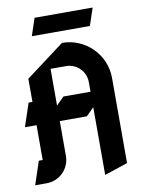

<svg xmlns="http://www.w3.org/2000/svg" viewBox="-93 -884 726 977"><g transform="rotate(-10 270.0 -395.0)"><path d="M155 -820 125 -730H425L455 -820ZM270 -670 70 -520V-400H50L10 -280H70V-100H50L10 20H70C136.2 20 190 -33.8 190 -100V-280H330L370 -320V30L490 -10V-450C490 -571.4 391.4 -670 270 -670ZM190 -550H270C325.2 -550 370 -505.2 370 -450V-400H230L190 -360Z"/></g></svg>

Font: Abibas
Style: Medium
Weight: 500
Version: Version 0.3